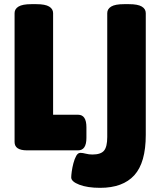

<svg xmlns="http://www.w3.org/2000/svg" viewBox="-20 -722 765 922"><path d="M461 180Q400 180 361 165Q322 150 322 130Q322 121 324.5 102Q327 83 332.5 62Q338 41 346 26.5Q354 12 366 12Q377 12 392 16Q407 20 424 20Q464 20 479.5 1.5Q495 -17 495 -64V-659Q495 -679 514 -690.5Q533 -702 575 -702H600Q642 -702 661 -690.5Q680 -679 680 -659V-74Q680 59 625 119.5Q570 180 461 180ZM110 0Q50 0 50 -40V-659Q50 -679 69 -690.5Q88 -702 130 -702H155Q197 -702 216 -690.5Q235 -679 235 -659V-171H355Q395 -171 395 -111V-60Q395 0 355 0Z"/></svg>

Font: Asap Black
Style: Regular
Weight: 900
Designer: Pablo Cosgaya
Foundry: Omnibus-Type
Version: Version 3.001; ttfautohint (v1.8.4.7-5d5b)